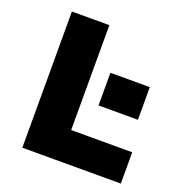

<svg xmlns="http://www.w3.org/2000/svg" viewBox="-127 -820 898 934"><g transform="rotate(20 322.5 -352.5)"><path d="M88 0V-705H282V-162H598V0ZM366 -320V-489H570V-320Z"/></g></svg>

Font: Nunito Sans 6pt Black
Style: Regular
Weight: 900
Version: Version 3.101;gftools[0.9.27]